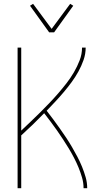

<svg xmlns="http://www.w3.org/2000/svg" viewBox="-20 -984 540 1004"><path d="M72 0V-735H91V-301Q116 -325 141 -348.5Q166 -372 190.5 -396.5Q215 -421 238.5 -445.5Q262 -470 284.5 -496Q307 -522 328 -549Q349 -576 366.5 -606Q384 -636 396.5 -668.5Q409 -701 409 -735H428Q428 -702 417 -670.5Q406 -639 390 -610Q374 -581 354.5 -554.5Q335 -528 313.5 -502.5Q292 -477 269.5 -453Q247 -429 224 -405Q242 -382 259 -359Q276 -336 293 -312Q310 -288 326 -264Q342 -240 356.5 -215Q371 -190 384.5 -164.5Q398 -139 409 -112Q420 -85 428 -57Q436 -29 436 0H417Q417 -28 409 -55.5Q401 -83 390.5 -108.5Q380 -134 367 -159Q354 -184 339.5 -208Q325 -232 309.5 -255.5Q294 -279 278 -302Q262 -325 245 -347.5Q228 -370 211 -392Q182 -362 152 -333Q122 -304 91 -276V0ZM237 -815 137 -954 153 -964 250 -833 347 -964 363 -954 263 -815Z"/></svg>

Font: Iosevka Curly Thin
Style: Regular
Weight: 100
Monospace: yes
Designer: Belleve Invis
Foundry: Belleve Invis
Version: Version 22.1.2; ttfautohint (v1.8.4)